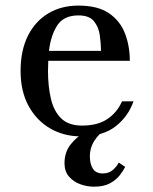

<svg xmlns="http://www.w3.org/2000/svg" viewBox="-20 -490 560 704"><path d="M439 122Q432 136 418.8 153Q405.5 170 383 182.2Q360.5 194.5 324.5 194.5Q299 194.5 274.2 185.5Q249.5 176.5 233 157.5Q216.5 138.5 216.5 108.5Q216.5 68.5 238.5 40.2Q260.5 12 292.5 -6.2Q324.5 -24.5 355 -34.5L368 -15Q345 -2.5 327.2 24.2Q309.5 51 309.5 83.5Q309.5 111 320.5 128.5Q331.5 146 357 146Q378.5 146 393 133.8Q407.5 121.5 415.5 106ZM469.5 -118.5Q450 -62.5 403.2 -26.2Q356.5 10 276.5 10Q214.5 10 164.5 -18.8Q114.5 -47.5 85 -101.2Q55.5 -155 55.5 -230Q55.5 -305 82.2 -358.5Q109 -412 156.8 -440.8Q204.5 -469.5 267.5 -469.5Q338.5 -469.5 379.5 -441.5Q420.5 -413.5 438.2 -367.5Q456 -321.5 456 -267H157Q156 -250 156 -230Q156 -173 166.8 -127.5Q177.5 -82 204.5 -55.8Q231.5 -29.5 281 -29.5Q337.5 -29.5 373.2 -53.2Q409 -77 427.5 -118.5ZM267.5 -433.5Q214 -433.5 190.2 -397.2Q166.5 -361 159.5 -303.5H350.5Q350 -331.5 345.8 -361.5Q341.5 -391.5 324.2 -412.5Q307 -433.5 267.5 -433.5Z"/></svg>

Font: Bodoni* 06pt
Style: Regular
Weight: 400
Version: Version 2.3